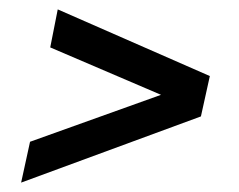

<svg xmlns="http://www.w3.org/2000/svg" viewBox="-20 -458 509 409"><path d="M25 -69 44 -156 323 -256 87 -357 103 -438 427 -296 408 -210Z"/></svg>

Font: Saira Condensed Medium
Style: Italic
Weight: 500
Width: 3
Italic angle: -12°
Designer: Hector Gatti with collaboration of the Omnibus-Type team
Foundry: Omnibus-Type
Version: Version 1.101